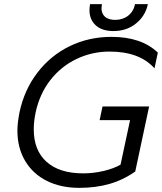

<svg xmlns="http://www.w3.org/2000/svg" viewBox="-20 -892 782 927"><path d="M412 -843Q412 -857 415 -872H472Q470 -858 470 -853Q470 -826 487 -811Q504 -796 536 -796Q573 -796 599 -816.5Q625 -837 632 -872H694Q682 -815 636.5 -778.5Q591 -742 528 -742Q473 -742 442.5 -769.5Q412 -797 412 -843ZM64 -262Q64 -297 74 -349Q97 -458 160.5 -541Q224 -624 316.5 -669Q409 -714 518 -714Q663 -714 742 -638L726 -562Q654 -643 509 -643Q424 -643 349 -607Q274 -571 222.5 -504.5Q171 -438 152 -349Q143 -306 143 -267Q143 -166 205 -110.5Q267 -55 382 -55Q431 -55 480 -66.5Q529 -78 562 -97L608 -312H461L475 -378H700L633 -64Q575 -23 508.5 -4Q442 15 363 15Q274 15 206.5 -18.5Q139 -52 101.5 -115Q64 -178 64 -262Z"/></svg>

Font: Prompt Light
Style: Italic
Weight: 300
Italic angle: -12°
Designer: Katatrad Team
Foundry: CadsonDemak
Version: Version 1.000